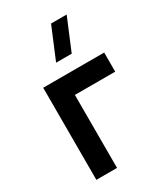

<svg xmlns="http://www.w3.org/2000/svg" viewBox="-198 -889 847 975"><g transform="rotate(-30 226.0 -401.0)"><path d="M281.9 -617.5H190.4L267.6 -802.5H359.1ZM70 0V-540H427.5V-428H191.2V0Z"/></g></svg>

Font: Vela Sans GX ExtLt
Style: Regular
Weight: 200
Designer: Principal design: Mikhail Sharanda - project Manrope.
Design modification: Ravid Balaliev
Foundry: Mikhail Sharanda
Version: Version 1.001